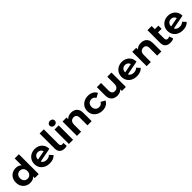

<svg xmlns="http://www.w3.org/2000/svg" viewBox="613 -2925 5071 5071"><g transform="rotate(-45 3148.0 -389.5)"><path d="M302.7 7.6Q227.4 7.6 166.3 -26.6Q105.2 -60.8 69.8 -122.8Q34.4 -184.8 34.4 -269.2Q34.4 -353.6 69.8 -415.5Q105.2 -477.5 166.3 -511.5Q227.4 -545.5 302.7 -545.5Q371.1 -545.5 421.9 -515.6Q472.7 -485.7 501 -424.8Q529.4 -363.8 529.4 -269.2Q529.4 -174.8 502.2 -113.3Q475.1 -51.8 424.5 -22.1Q373.8 7.6 302.7 7.6ZM329.5 -120.1Q368.4 -120.1 399.3 -137.9Q430.1 -155.6 448.5 -189.5Q466.8 -223.3 466.8 -269.2Q466.8 -316 448.5 -349.2Q430.1 -382.3 399.3 -400.1Q368.4 -417.8 329.5 -417.8Q290.6 -417.8 259.8 -400.1Q228.9 -382.3 210.6 -349.2Q192.2 -316 192.2 -269.2Q192.2 -223.3 210.6 -189.5Q228.9 -155.6 259.8 -137.9Q290.6 -120.1 329.5 -120.1ZM471.4 0V-110.2L474 -269.8L464 -429.3V-742H620V0Z M1030.7 7.6Q938.6 7.6 869.5 -28.2Q800.4 -64 762.4 -126.7Q724.5 -189.4 724.5 -269.2Q724.5 -349.8 761.8 -412.3Q799.2 -474.7 864.2 -510.1Q929.2 -545.5 1011.9 -545.5Q1088.3 -545.5 1151 -513.5Q1213.6 -481.5 1251.6 -420.8Q1289.6 -360.2 1290.2 -274L855.7 -190L853.9 -280.7L1198.4 -346.9L1144.6 -292.9Q1145.2 -332.6 1128.3 -363Q1111.5 -393.5 1081.7 -410.9Q1052 -428.3 1012.3 -428.3Q972.2 -428.3 941.4 -410.7Q910.5 -393.1 893.6 -359.4Q876.7 -325.8 876.7 -278.3Q876.7 -224.9 895.7 -188.9Q914.7 -152.8 950.4 -134.7Q986.1 -116.6 1035.3 -116.6Q1078.1 -116.6 1110.2 -129.6Q1142.2 -142.6 1170.4 -169.2L1252.8 -79.2Q1215.8 -36.8 1159.9 -14.6Q1103.9 7.6 1030.7 7.6Z M1587.5 7.6Q1497.2 7.6 1446.3 -40.2Q1395.3 -87.9 1395.3 -177.9V-742H1551.3V-187.5Q1551.3 -153 1568.5 -134.4Q1585.6 -115.7 1618.2 -115.7Q1631 -115.7 1643.1 -118.7Q1655.2 -121.7 1662.2 -125.7L1669.4 -5.2Q1649.3 1.2 1628.8 4.4Q1608.3 7.6 1587.5 7.6Z M1746.3 0V-537.9H1902.3V0ZM1824.3 -612.7Q1781 -612.7 1754 -637.9Q1726.9 -663 1726.9 -700Q1726.9 -736.9 1754 -762.1Q1781 -787.2 1824.3 -787.2Q1867.6 -787.2 1894.7 -763.5Q1921.7 -739.7 1921.7 -702.8Q1921.7 -664 1895 -638.4Q1868.2 -612.7 1824.3 -612.7Z M2047.3 0V-537.9H2196V-388.8L2168 -433.6Q2197 -488.4 2250.9 -516.9Q2304.8 -545.5 2373.6 -545.5Q2437.8 -545.5 2488.2 -520.3Q2538.6 -495.1 2567.8 -442.6Q2597 -390.2 2597 -307.8V0H2441V-284.5Q2441 -349.3 2412.5 -380.2Q2383.9 -411 2332.4 -411Q2294.9 -411 2265.4 -395.4Q2236 -379.8 2219.7 -347.9Q2203.3 -316.1 2203.3 -266.1V0Z M3001.9 7.6Q2915.2 7.6 2847.3 -27.8Q2779.4 -63.2 2740.9 -125.9Q2702.5 -188.6 2702.5 -269.2Q2702.5 -350.4 2740.9 -412.6Q2779.4 -474.7 2847.3 -510.1Q2915.2 -545.5 3001.9 -545.5Q3086.8 -545.5 3150 -510.4Q3213.2 -475.2 3242.6 -409.5L3122.5 -344Q3100.7 -382 3069.2 -399.9Q3037.8 -417.8 3000.9 -417.8Q2961.5 -417.8 2929.4 -400.1Q2897.3 -382.3 2878.8 -349.2Q2860.3 -316 2860.3 -269.2Q2860.3 -222.3 2878.8 -189Q2897.3 -155.6 2929.4 -137.9Q2961.5 -120.1 3000.9 -120.1Q3037.8 -120.1 3069.2 -137.7Q3100.7 -155.3 3122.5 -194L3242.6 -128.5Q3213.2 -63.3 3150 -27.9Q3086.8 7.6 3001.9 7.6Z M3560.1 7.6Q3492.7 7.6 3440.5 -18Q3388.3 -43.6 3358.9 -97.4Q3329.5 -151.2 3329.5 -234.1V-537.9H3485.5V-257.5Q3485.5 -189.8 3514.2 -158.3Q3542.8 -126.9 3594.5 -126.9Q3630.8 -126.9 3658.9 -142.5Q3686.9 -158.2 3703.1 -190.5Q3719.2 -222.8 3719.2 -271.9V-537.9H3875.2V0H3726.6V-148.3L3754.5 -104.7Q3726.7 -49.2 3674.4 -20.8Q3622.1 7.6 3560.1 7.6Z M4286.7 7.6Q4194.6 7.6 4125.5 -28.2Q4056.4 -64 4018.4 -126.7Q3980.5 -189.4 3980.5 -269.2Q3980.5 -349.8 4017.8 -412.3Q4055.2 -474.7 4120.2 -510.1Q4185.2 -545.5 4267.9 -545.5Q4344.3 -545.5 4407 -513.5Q4469.6 -481.5 4507.6 -420.8Q4545.6 -360.2 4546.2 -274L4111.7 -190L4109.9 -280.7L4454.4 -346.9L4400.6 -292.9Q4401.2 -332.6 4384.3 -363Q4367.5 -393.5 4337.7 -410.9Q4308 -428.3 4268.3 -428.3Q4228.2 -428.3 4197.4 -410.7Q4166.5 -393.1 4149.6 -359.4Q4132.7 -325.8 4132.7 -278.3Q4132.7 -224.9 4151.7 -188.9Q4170.7 -152.8 4206.4 -134.7Q4242.1 -116.6 4291.3 -116.6Q4334.1 -116.6 4366.2 -129.6Q4398.2 -142.6 4426.4 -169.2L4508.8 -79.2Q4471.8 -36.8 4415.9 -14.6Q4359.9 7.6 4286.7 7.6Z M4651.3 0V-537.9H4800V-388.8L4772 -433.6Q4801 -488.4 4854.9 -516.9Q4908.8 -545.5 4977.6 -545.5Q5041.8 -545.5 5092.2 -520.3Q5142.6 -495.1 5171.8 -442.6Q5201 -390.2 5201 -307.8V0H5045V-284.5Q5045 -349.3 5016.5 -380.2Q4987.9 -411 4936.4 -411Q4898.9 -411 4869.4 -395.4Q4840 -379.8 4823.7 -347.9Q4807.3 -316.1 4807.3 -266.1V0Z M5539.5 7.6Q5444 7.6 5391.3 -40.6Q5338.5 -88.7 5338.5 -184.8V-657.3H5494.5V-187.5Q5494.5 -153.4 5512.2 -134.6Q5530 -115.7 5560.8 -115.7Q5598.3 -115.7 5624.5 -135.6L5665.8 -25.6Q5642.2 -8.8 5608.8 -0.6Q5575.3 7.6 5539.5 7.6ZM5424.9 -418.2V-537.9H5628.2V-418.2Z M6003.7 7.6Q5911.6 7.6 5842.5 -28.2Q5773.4 -64 5735.4 -126.7Q5697.5 -189.4 5697.5 -269.2Q5697.5 -349.8 5734.8 -412.3Q5772.2 -474.7 5837.2 -510.1Q5902.2 -545.5 5984.9 -545.5Q6061.3 -545.5 6124 -513.5Q6186.6 -481.5 6224.6 -420.8Q6262.6 -360.2 6263.2 -274L5828.7 -190L5826.9 -280.7L6171.4 -346.9L6117.6 -292.9Q6118.2 -332.6 6101.3 -363Q6084.5 -393.5 6054.7 -410.9Q6025 -428.3 5985.3 -428.3Q5945.2 -428.3 5914.4 -410.7Q5883.5 -393.1 5866.6 -359.4Q5849.7 -325.8 5849.7 -278.3Q5849.7 -224.9 5868.7 -188.9Q5887.7 -152.8 5923.4 -134.7Q5959.1 -116.6 6008.3 -116.6Q6051.1 -116.6 6083.2 -129.6Q6115.2 -142.6 6143.4 -169.2L6225.8 -79.2Q6188.8 -36.8 6132.9 -14.6Q6076.9 7.6 6003.7 7.6Z"/></g></svg>

Font: Montserrat Alternates Thin
Style: Regular
Weight: 100
Designer: Julieta Ulanovsky
Foundry: Julieta Ulanovsky
Version: Version 9.000